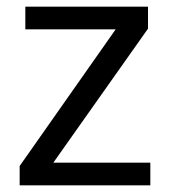

<svg xmlns="http://www.w3.org/2000/svg" viewBox="-20 -556 510 576"><path d="M431 0V-68H140L424 -470V-536H56V-468H327L39 -58V0Z"/></svg>

Font: Noto Sans Mro
Style: Regular
Weight: 400
Designer: Monotype Design Team
Foundry: Monotype Imaging Inc.
Version: Version 2.001